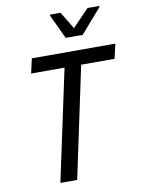

<svg xmlns="http://www.w3.org/2000/svg" viewBox="-97 -969 764 1035"><g transform="rotate(-10 285.0 -451.5)"><path d="M148 0 278 -608H95L113 -688H570L552 -608H369L240 0ZM312 -765 250 -897 251 -903H308L365 -809L456 -903H521L520 -897L405 -765Z"/></g></svg>

Font: Saira Semi Condensed
Style: Italic
Weight: 400
Width: 4
Italic angle: -12°
Designer: Hector Gatti with collaboration of the Omnibus-Type team
Foundry: Omnibus-Type
Version: Version 1.001; ttfautohint (v1.8)